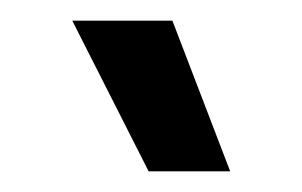

<svg xmlns="http://www.w3.org/2000/svg" viewBox="-20 -746 293 186"><path d="M124 -580H203L147 -726H50Z"/></svg>

Font: Fixel Display Medium
Style: Regular
Weight: 500
Designer: AlfaBravo + MacPaw
Foundry: Kyrylo Tkachov, Marchela Mozhyna, Serhii Makarenko, Maria Weinstein, Zakhar Kryvoshyya
Version: Version 1.211